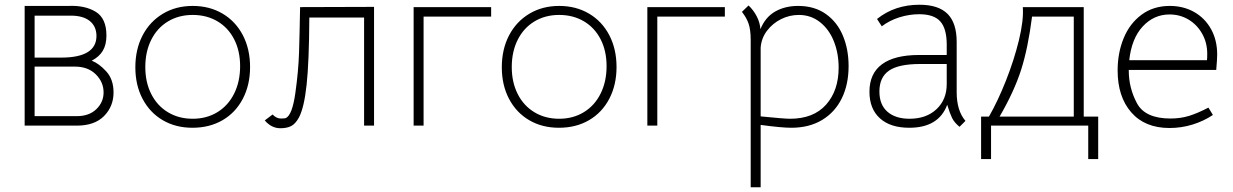

<svg xmlns="http://www.w3.org/2000/svg" viewBox="-20 -530 5200 810"><path d="M269 -505Q338 -508 383.5 -480.5Q429 -453 429 -380Q429 -341 413.5 -315.5Q398 -290 367 -274Q398 -262 428.5 -228.5Q459 -195 459 -140Q459 -81 419 -40.5Q379 0 304 0H84V-505ZM387 -380Q386 -420 358 -442Q330 -464 279 -464H126V-287H238Q388 -287 387 -380ZM417 -140Q417 -184 384 -216.5Q351 -249 296 -249H126V-40H304Q356 -40 386.5 -69.5Q417 -99 417 -140Z M551 -246Q551 -322 581.5 -380.5Q612 -439 667 -472Q722 -505 793 -505Q864 -505 919 -472.5Q974 -440 1004.5 -381.5Q1035 -323 1035 -247Q1035 -172 1004.5 -113.5Q974 -55 919 -23Q864 9 792 9Q721 9 666.5 -23Q612 -55 581.5 -113Q551 -171 551 -246ZM993 -251Q993 -315 968 -364Q943 -413 897.5 -440Q852 -467 793 -467Q734 -467 688.5 -439.5Q643 -412 618 -362Q593 -312 593 -247Q593 -183 618 -133.5Q643 -84 688.5 -56.5Q734 -29 793 -29Q852 -29 897.5 -57Q943 -85 968 -135.5Q993 -186 993 -251Z M1097 -22 1130 -47Q1146 -30 1165 -30Q1182 -30 1186 -32Q1213 -45 1226 -137.5Q1239 -230 1241.5 -306.5Q1244 -383 1246 -500L1558 -501V0H1516V-456H1285Q1284 -269 1273.5 -172Q1263 -75 1241 -34Q1226 -7 1208 2Q1190 11 1163 11Q1125 11 1097 -22Z M2052 -500V-460H1767V0H1725V-500Z M2097 -246Q2097 -322 2127.5 -380.5Q2158 -439 2213 -472Q2268 -505 2339 -505Q2410 -505 2465 -472.5Q2520 -440 2550.5 -381.5Q2581 -323 2581 -247Q2581 -172 2550.5 -113.5Q2520 -55 2465 -23Q2410 9 2338 9Q2267 9 2212.5 -23Q2158 -55 2127.5 -113Q2097 -171 2097 -246ZM2539 -251Q2539 -315 2514 -364Q2489 -413 2443.5 -440Q2398 -467 2339 -467Q2280 -467 2234.5 -439.5Q2189 -412 2164 -362Q2139 -312 2139 -247Q2139 -183 2164 -133.5Q2189 -84 2234.5 -56.5Q2280 -29 2339 -29Q2398 -29 2443.5 -57Q2489 -85 2514 -135.5Q2539 -186 2539 -251Z M3038 -500V-460H2753V0H2711V-500Z M3560 -251Q3560 -174 3531.5 -115.5Q3503 -57 3448.5 -24Q3394 9 3318 9Q3278 9 3189 -3V260H3147V-361Q3147 -405 3138 -430.5Q3129 -456 3110 -480L3138 -507Q3159 -487 3172.5 -461Q3186 -435 3188 -407Q3209 -458 3250.5 -481.5Q3292 -505 3347 -505Q3416 -505 3464 -471Q3512 -437 3536 -379.5Q3560 -322 3560 -251ZM3518 -245Q3518 -305 3498 -355.5Q3478 -406 3439.5 -436.5Q3401 -467 3350 -467Q3311 -467 3275.5 -449.5Q3240 -432 3216 -400.5Q3192 -369 3189 -329V-39Q3289 -29 3313 -29Q3412 -29 3465 -88.5Q3518 -148 3518 -245Z M3976 -88Q3940 9 3816 9Q3736 9 3692 -31Q3648 -71 3648 -143Q3648 -220 3701 -259Q3754 -298 3857 -298H3974V-342Q3974 -409 3947 -439.5Q3920 -470 3858 -470Q3816 -470 3774.5 -457Q3733 -444 3700 -419L3680 -450Q3755 -510 3859 -510Q3939 -510 3977.5 -471.5Q4016 -433 4016 -353V-141Q4016 -63 4053 -20L4028 5Q4006 -13 3996.5 -32.5Q3987 -52 3976 -88ZM3974 -175V-260H3862Q3771 -260 3730.5 -232Q3690 -204 3690 -144Q3690 -88 3724 -58.5Q3758 -29 3817 -29Q3888 -29 3931 -69.5Q3974 -110 3974 -175Z M4571 141V0H4161V141H4119V-38H4152Q4189 -102 4223.5 -189Q4258 -276 4278.5 -360Q4299 -444 4295 -500H4552V-38H4613V141ZM4197 -38H4510V-460H4334Q4317 -327 4288 -236Q4259 -145 4197 -38Z M4742 -232Q4742 -159 4776.5 -94.5Q4811 -30 4918 -30Q4960 -30 4996 -41Q5032 -52 5078 -76L5097 -45Q5058 -19 5011 -4.5Q4964 10 4914 10Q4810 10 4752.5 -56Q4695 -122 4695 -233Q4695 -307 4720.5 -369Q4746 -431 4796 -468Q4846 -505 4915 -505Q4973 -505 5018.5 -479Q5064 -453 5089.5 -406.5Q5115 -360 5115 -300Q5115 -281 5111 -235H4742ZM4744 -276H5072Q5073 -286 5073 -303Q5073 -350 5051.5 -388Q5030 -426 4994 -447.5Q4958 -469 4914 -469Q4848 -469 4801 -418.5Q4754 -368 4744 -276Z"/></svg>

Font: Bellota Text Light
Style: Regular
Weight: 300
Designer: Kemie Guaida
Foundry: Kemie Guaida
Version: Version 4.001